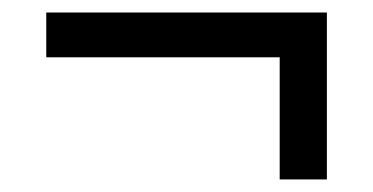

<svg xmlns="http://www.w3.org/2000/svg" viewBox="-20 -362 602 310"><path d="M431.6 -72.3V-269.5H54.7V-341.8H507.8V-72.3Z"/></svg>

Font: Reddit Mono
Style: Regular
Weight: 400
Monospace: yes
Designer: Stephen Hutchings
Foundry: Reddit
Version: Version 1.014; ttfautohint (v1.8.4.7-5d5b)